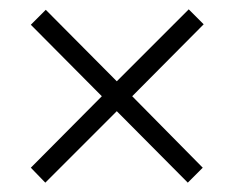

<svg xmlns="http://www.w3.org/2000/svg" viewBox="-20 -559 501 411"><path d="M384 -539 230 -385 78 -538 46 -506 198 -353 46 -200 77 -168 230 -321 382 -168 414 -200 263 -353 416 -507Z"/></svg>

Font: Noto Sans Thai Looped Condensed Light
Style: Regular
Weight: 300
Width: 3
Designer: Sasikarn Vongin, Ben Mitchell
Foundry: The Fontpad Ltd
Version: Version 1.001